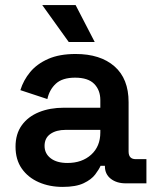

<svg xmlns="http://www.w3.org/2000/svg" viewBox="-20 -720 617 754"><path d="M226 14Q174 14 132 -4.5Q90 -23 65.5 -58Q41 -93 41 -144Q41 -194 65.5 -228Q90 -262 133 -279.5Q176 -297 231 -297H374V-327Q374 -366 350 -390.5Q326 -415 275 -415Q225 -415 199.5 -391.5Q174 -368 166 -331L60 -366Q72 -405 98.5 -437Q125 -469 169 -488.5Q213 -508 277 -508Q374 -508 429.5 -459.5Q485 -411 485 -319V-125Q485 -95 513 -95H555V0H474Q438 0 415 -18Q392 -36 392 -67V-69H375Q369 -55 354 -35Q339 -15 308.5 -0.5Q278 14 226 14ZM245 -80Q302 -80 338 -112.5Q374 -145 374 -200V-210H238Q201 -210 178 -194Q155 -178 155 -147Q155 -117 179 -98.5Q203 -80 245 -80ZM250 -555 146 -700H277L352 -555Z"/></svg>

Font: Space Grotesk SemiBold
Style: Regular
Weight: 600
Designer: Florian Karsten
Foundry: Florian Karsten
Version: Version 2.000